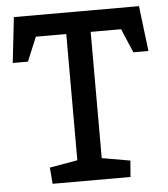

<svg xmlns="http://www.w3.org/2000/svg" viewBox="-51 -737 684 783"><g transform="rotate(-5 291.5 -345.5)"><path d="M132.8 0 127.5 -66.7 241.6 -86.8V-603.6H117.1L76 -505H13.8L34.7 -691H546.9L569.3 -505.6H507.6L466 -603.6H341.5V-86.8L457 -66.7L451.8 0Z"/></g></svg>

Font: Kreon Light
Style: Regular
Weight: 300
Designer: Julia Petretta
Foundry: Julia Petretta and Eli Heuer
Version: Version 2.002